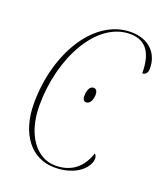

<svg xmlns="http://www.w3.org/2000/svg" viewBox="-135 -815 788 917"><g transform="rotate(20 258.5 -356.5)"><path d="M249 10C366 10 418 -56 418 -96C418 -108 413 -115 408 -119C384 -44 332 0 250 0C155 0 81 -94 81 -245C81 -488 204 -713 372 -713C457 -713 490 -654 490 -556C507 -556 517 -569 517 -589C517 -669 463 -723 373 -723C190 -723 53 -503 53 -245C53 -90 131 10 249 10ZM285 -334C307 -334 316 -362 316 -385C316 -401 309 -412 296 -412C275 -412 267 -385 267 -361C267 -342 274 -334 285 -334Z"/></g></svg>

Font: Noto Serif Display Condensed Thin
Style: Italic
Weight: 100
Width: 3
Italic angle: -12°
Designer: Monotype Design Team
Foundry: Monotype Imaging Inc.
Version: Version 2.009